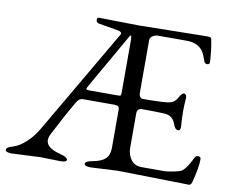

<svg xmlns="http://www.w3.org/2000/svg" viewBox="-79 -747 1018 846"><g transform="rotate(10 430.5 -324.0)"><path d="M314 -328.1H438Q450.2 -328.1 452.1 -330.1Q454.1 -332 454.1 -342.8V-580.1Q454.1 -598.1 450.2 -598.1Q446.3 -598.1 438 -581.1L301.8 -342.8Q297.9 -335.9 297.9 -332Q297.9 -328.1 314 -328.1ZM784.2 -652.8Q801.3 -652.8 801.8 -644Q813 -585.9 814 -541Q813.5 -532.2 802.7 -532.2Q792 -532.2 789.1 -542Q776.9 -578.1 766.1 -590.8Q742.2 -617.7 699.2 -618.2H567.9Q556.6 -618.2 544.9 -611.3Q533.2 -604.5 533.2 -591.8V-354Q533.2 -345.7 538.1 -338.9Q543 -332 549.8 -332Q597.7 -332 637.7 -334Q677.7 -335.9 689.5 -346.7Q701.2 -357.4 705.1 -366.2Q709 -375 715.3 -381.3Q721.7 -387.7 725.6 -387.7Q729.5 -387.7 733.9 -382.8Q738.8 -377.9 736.8 -357.4Q734.9 -336.9 734.9 -310.5Q734.9 -284.2 737.8 -240.2Q737.8 -223.1 729 -223.1Q712.9 -223.1 706.1 -246.1Q693.8 -283.2 655.3 -285.2Q616.7 -287.1 556.2 -287.1Q533.2 -287.1 533.2 -264.2V-110.8Q533.2 -80.1 549.8 -57.6Q566.4 -35.2 598.1 -35.2H702.1Q710 -35.2 740.2 -41Q770.5 -46.9 777.8 -53.2Q796.9 -68.4 819.8 -116.2Q825.7 -127.9 836.4 -126Q847.2 -124 847.2 -115.2Q847.2 -78.1 830.1 -12.2Q826.2 4.9 815.9 4.9L512.2 -1H492.2L377 4.9Q348.1 4.9 348.1 -6.8Q348.6 -18.6 383.8 -24.4Q418.9 -30.8 436.5 -46.9Q454.1 -63 454.1 -96.2V-267.1Q454.1 -275.9 450.2 -280.3Q446.3 -284.7 432.1 -285.2H291Q272.9 -285.2 261.2 -262.2Q225.1 -201.2 179.2 -111.8Q170.4 -95.7 169.9 -82Q169.9 -45.9 234.9 -29.8Q268.1 -21 268.1 -9.8Q268.1 1.5 238.8 1L149.9 -1L23.9 4.9Q-4.9 4.9 -4.9 -6.8Q-4.9 -18.6 23.9 -26.4Q52.7 -35.2 82 -62.5Q111.3 -89.8 131.8 -126L404.8 -594.2Q408.7 -600.1 403.3 -605Q397.9 -609.9 388.2 -610.8L299.8 -626Q290 -629.9 290 -640.6Q290 -651.4 299.8 -650.9L475.1 -647.9L775.9 -652.8Z"/></g></svg>

Font: EBGaramond
Style: Regular
Weight: 400
Version: Version 000.012g